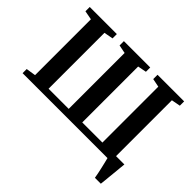

<svg xmlns="http://www.w3.org/2000/svg" viewBox="-188 -1038 1513 1513"><g transform="rotate(45 568.0 -281.5)"><path d="M1018 180Q1015.5 162.5 1010.2 137Q1005 111.5 998.8 84.8Q992.5 58 987 35Q981.5 12 978 -1L945.5 -58.5H1108Q1106 -42 1103.8 -17.5Q1101.5 7 1098.8 35Q1096 63 1093.2 90.5Q1090.5 118 1088.2 141.5Q1086 165 1084 180ZM32 0V-46L112.5 -58.5V-681L37.5 -695V-743H339.5V-695L263.5 -681V-58H488V-681L418 -695V-743H711.5V-695L639 -681V-58H863.5V-681L793 -695V-743H1089.5V-695L1015 -681V-58.5L1094.5 -46V0Z"/></g></svg>

Font: Merriweather 60pt
Style: Bold
Weight: 700
Version: Version 2.100